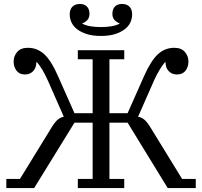

<svg xmlns="http://www.w3.org/2000/svg" viewBox="-20 -952 1023 972"><path d="M12 -46H81L245 -313Q262 -339 275 -348.5Q288 -358 303 -361L222 -545Q208 -576 194 -599.5Q180 -623 167 -637H164Q164 -609 148 -592Q132 -575 106 -575Q78 -575 63.5 -594.5Q49 -614 49 -640Q49 -668 67 -689Q85 -710 121 -710Q168 -710 203.5 -678Q239 -646 274 -566L357 -379H449V-652H374V-698H609V-652H534V-379H626L709 -566Q744 -645 779.5 -677.5Q815 -710 862 -710Q898 -710 916 -689Q934 -668 934 -640Q934 -614 919.5 -594.5Q905 -575 876 -575Q850 -575 834 -592Q818 -609 818 -637H815Q803 -623 788.5 -599.5Q774 -576 760 -545L679 -361Q695 -358 708 -348.5Q721 -339 738 -313L902 -46H971V0H829L626 -331H534V-46H609V0H374V-46H449V-331H357L153 0H12ZM491 -770Q449 -770 419.5 -779.5Q390 -789 370.5 -804Q351 -819 342 -838.5Q333 -858 333 -879Q333 -905 347 -918.5Q361 -932 384 -932Q407 -932 420 -919Q433 -906 433 -882Q433 -862 422 -850.5Q411 -839 397 -834V-832Q414 -823 438 -819Q462 -815 491 -815Q520 -815 544 -819Q568 -823 585 -832V-834Q571 -839 560 -850.5Q549 -862 549 -882Q549 -906 562 -919Q575 -932 598 -932Q621 -932 635 -918.5Q649 -905 649 -879Q649 -858 640 -838.5Q631 -819 611.5 -804Q592 -789 562.5 -779.5Q533 -770 491 -770Z"/></svg>

Font: IBM Plex Serif
Style: Regular
Weight: 400
Designer: Mike Abbink, Paul van der Laan, Pieter van Rosmalen
Foundry: Bold Monday
Version: Version 2.6